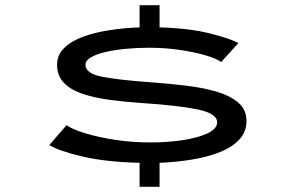

<svg xmlns="http://www.w3.org/2000/svg" viewBox="-20 -720 1118 740"><path d="M518 0V-92.5Q389 -95.5 298 -116.8Q207 -138 170 -161L236.5 -237.5Q257.5 -222 307 -206.8Q356.5 -191.5 422.8 -181.2Q489 -171 559.5 -171Q626 -171 685 -180Q744 -189 780.5 -206.5Q817 -224 817 -248.5Q817 -282.5 742.8 -298Q668.5 -313.5 532 -322.5Q464 -327 403.8 -335Q343.5 -343 297.8 -358.5Q252 -374 226 -401Q200 -428 200 -470.5Q200 -508.5 227.5 -535.2Q255 -562 301.2 -578.8Q347.5 -595.5 404 -604Q460.5 -612.5 518 -614.5V-700H595V-614.5Q711.5 -611 790.5 -590.8Q869.5 -570.5 899 -554L832.5 -481Q814.5 -494 771.8 -506.8Q729 -519.5 671.8 -527.8Q614.5 -536 554 -536Q510.5 -536 467.2 -532Q424 -528 388.5 -520Q353 -512 331.2 -499.5Q309.5 -487 309.5 -470.5Q309.5 -436.5 374.5 -424Q439.5 -411.5 560.5 -403Q626.5 -398 692 -390.5Q757.5 -383 811.2 -367.8Q865 -352.5 897.5 -325.2Q930 -298 930 -253.5Q930 -211.5 902 -181.8Q874 -152 826.2 -133.2Q778.5 -114.5 718.5 -104.8Q658.5 -95 595 -92.5V0Z"/></svg>

Font: Trispace Expanded
Style: Regular
Weight: 400
Width: 7
Designer: Tyler Finck
Foundry: Etcetera Type Company
Version: Version 1.210; ttfautohint (v1.8.3)